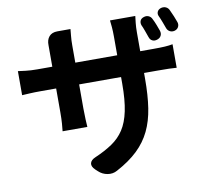

<svg xmlns="http://www.w3.org/2000/svg" viewBox="-90 -905 1181 1069"><g transform="rotate(-10 500.0 -371.0)"><path d="M784 -767Q799 -772 812 -766Q825 -760 831 -745Q838 -732 846.5 -710Q855 -688 859 -676Q864 -660 857.5 -647.5Q851 -635 835 -630Q820 -625 807.5 -631Q795 -637 790 -653Q785 -667 777 -689.5Q769 -712 763 -724Q758 -738 763 -750Q768 -762 784 -767ZM887 -800Q902 -804 915 -798Q928 -792 934 -777Q941 -763 950 -741Q959 -719 963 -707Q968 -693 962 -680Q956 -667 940 -662Q925 -658 912.5 -664.5Q900 -671 895 -685Q890 -699 881.5 -721.5Q873 -744 867 -756Q860 -770 865.5 -782.5Q871 -795 887 -800ZM41 -592Q55 -590 83.5 -586.5Q112 -583 149 -583H234V-682Q234 -697 234 -699.5Q234 -702 234 -701.5Q234 -701 234 -704Q233 -735 249 -753.5Q265 -772 296 -772H370Q369 -758 366.5 -734.5Q364 -711 364 -681V-583H601V-688Q601 -718 599 -742Q597 -766 595 -781H738Q736 -765 733.5 -741.5Q731 -718 731 -688V-583H805Q845 -583 870 -584.5Q895 -586 915 -590V-457Q882 -460 806 -460H731V-427Q731 -334 720 -262.5Q709 -191 682 -135Q655 -79 608 -34Q561 11 488 50Q463 64 433.5 59Q404 54 383 34L370 22Q349 2 353 -16Q357 -34 383 -45Q439 -69 480.5 -97Q522 -125 548.5 -165.5Q575 -206 588 -268Q601 -330 601 -422V-460H364V-324Q364 -290 365.5 -262Q367 -234 368 -219H228Q230 -234 232 -262Q234 -290 234 -324V-460H149Q112 -460 85 -458.5Q58 -457 41 -456Z"/></g></svg>

Font: Chiron GoRound TC
Style: Bold
Weight: 700
Designer: Ryoko NISHIZUKA 西塚涼子 (kana, bopomofo & ideographs); Paul D. Hunt (Latin, Greek & Cyrillic); Sandoll Communications 산돌커뮤니
Foundry: Adobe
Version: Version 1.000;hotconv 1.1.1;makeotfexe 2.6.0